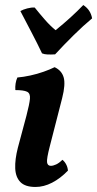

<svg xmlns="http://www.w3.org/2000/svg" viewBox="-20 -734 386 763"><path d="M121 9Q80 9 61 -10.5Q42 -30 40.5 -65Q39 -100 51 -147L85 -274Q97 -320 99 -341.5Q101 -363 87.5 -369.5Q74 -376 41 -376Q40 -389 42 -402Q44 -415 49 -426Q73 -428 100.5 -434Q128 -440 153.5 -449Q179 -458 197 -467Q225 -454 233 -426.5Q241 -399 227 -344L178 -153Q165 -103 167 -89Q169 -75 182 -75Q191 -75 203 -80.5Q215 -86 228 -99Q237 -92 243 -80.5Q249 -69 250 -56Q220 -25 187 -8Q154 9 121 9ZM311 -714Q326 -704 334.5 -691Q343 -678 346 -661Q311 -632 272.5 -594Q234 -556 199 -518Q183 -517 169.5 -517.5Q156 -518 147 -522Q129 -560 107 -602Q85 -644 61 -690Q71 -696 88 -700.5Q105 -705 118 -704Q138 -679 159 -655Q180 -631 201 -614Q232 -639 260 -664.5Q288 -690 311 -714Z"/></svg>

Font: Vollkorn SemiBold
Style: Italic
Weight: 600
Italic angle: -11°
Designer: Friedrich Althausen
Foundry: Friedrich Althausen
Version: Version 5.000